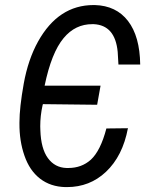

<svg xmlns="http://www.w3.org/2000/svg" viewBox="-20 -741 617 771"><path d="M493.7 -226.1Q472.7 -114.3 405.3 -50.8Q340.3 10.3 249 10.3Q245.6 10.3 242.2 10.3Q183.1 8.8 141.1 -23.4Q98.6 -56.2 78.1 -116.2Q57.6 -174.8 58.1 -245.6Q58.1 -247.1 58.1 -249Q58.1 -309.1 75.4 -405.5Q92.8 -502 132.8 -574.2Q214.4 -720.7 355.5 -720.7Q358.4 -720.7 360.8 -720.7Q446.8 -718.3 494.1 -656.7Q541.5 -595.2 543 -481.9H455.6L452.6 -532.7Q442.4 -640.1 356 -644Q353.5 -644 351.6 -644Q282.2 -644.5 235.4 -587.9Q186.5 -529.3 159.2 -397H383.8L370.1 -320.3L152.3 -322.8L150.9 -317.9Q141.6 -276.4 141.6 -233.4Q141.6 -225.6 142.1 -217.8Q144.5 -144 172.4 -106Q200.2 -67.9 247.1 -66.4Q251 -66.4 254.4 -66.4Q307.6 -66.4 344.7 -99.6Q383.8 -135.7 407.2 -225.1Z"/></svg>

Font: MAUL Condensed Italic
Style: Condenced Regular Italic
Weight: 400
Italic angle: -12°
Designer: MAUL
Version: Version 1.0; 2020; ttfautohint (v1.8.3)